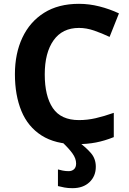

<svg xmlns="http://www.w3.org/2000/svg" viewBox="-20 -744 677 1004"><path d="M393 -598Q306 -598 260 -533Q214 -468 214 -355Q214 -241 256.5 -178.5Q299 -116 393 -116Q437 -116 480.5 -126Q524 -136 575 -154V-27Q528 -8 482 1Q436 10 379 10Q269 10 197.5 -35.5Q126 -81 92 -163.5Q58 -246 58 -356Q58 -464 97 -547Q136 -630 210.5 -677Q285 -724 393 -724Q446 -724 499.5 -710.5Q553 -697 602 -674L553 -551Q513 -570 472.5 -584Q432 -598 393 -598ZM378 111Q378 85 359 58.5Q340 32 306 0H393Q430 27 455.5 56.5Q481 86 481 128Q481 177 448 208.5Q415 240 359 240Q335 240 317 236.5Q299 233 283 229V142Q293 145 308 148Q323 151 339 151Q356 151 367 141Q378 131 378 111Z"/></svg>

Font: Noto IKEA Arabic
Style: Bold
Weight: 700
Designer: Monotype Design Team
Foundry: Monotype Imaging Inc.
Version: Version 1.200